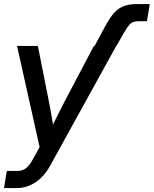

<svg xmlns="http://www.w3.org/2000/svg" viewBox="-32 -748 778 972"><path d="M447.3 -515.6 491.2 -598.1Q512.7 -639.2 533.7 -668.2Q554.7 -697.3 584.2 -712.4Q613.8 -727.5 661.6 -727.5H726.1L711.9 -640.6H668.5Q639.6 -640.6 625.2 -625Q610.8 -609.4 594.7 -580.6L557.6 -515.6H556.6L222.2 90.3Q191.9 145 148.2 174.6Q104.5 204.1 53.7 204.1H-11.7L2.4 117.2H58.1Q82.5 117.2 100.3 103Q118.2 88.9 134.8 57.6L168.5 -3.4L54.2 -515.6H159.7L215.8 -232.9Q227.1 -174.8 236.3 -117.7Q250.5 -146.5 265.1 -175.3Q279.8 -204.1 294.4 -232.9L443.4 -515.6Z"/></svg>

Font: Inter Display Medium
Style: Italic
Weight: 500
Italic angle: -9.39999°
Designer: Rasmus Andersson
Foundry: rsms
Version: Version 4.000;git-a52131595